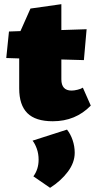

<svg xmlns="http://www.w3.org/2000/svg" viewBox="-20 -570 457 920"><path d="M415 -64Q342 11 233 11Q150 11 111 -28Q72 -67 72 -146V-290L10 -292L23 -419L78 -421L126 -529L274 -550V-426L395 -430L382 -282L274 -285V-190Q274 -136 323 -136Q335 -136 351.5 -140Q368 -144 377 -150ZM140 275Q165 241 165 195Q165 167 156.5 143Q148 119 136 104L301 51Q318 72 328 101.5Q338 131 338 162Q338 209 305 253Q272 297 220 330Z"/></svg>

Font: Ysabeau Black
Style: Regular
Weight: 900
Designer: Christian Thalmann (Catharsis Fonts)
Version: Version 0.003